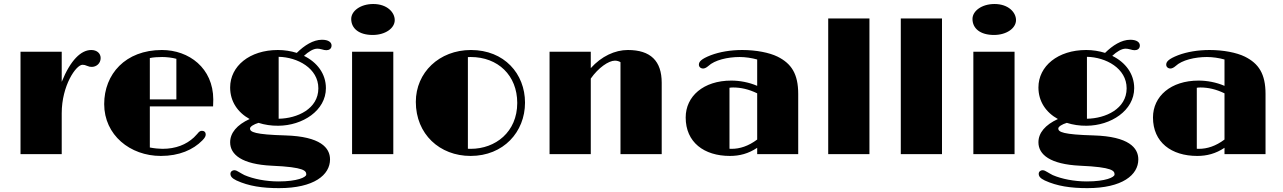

<svg xmlns="http://www.w3.org/2000/svg" viewBox="-20 -785 6535 978"><path d="M84.5 0H294.4V-208.5C294.4 -348.6 367.2 -455.1 400.4 -455.1C408.7 -455.1 415.5 -453.1 422.9 -449.7C434.6 -444.8 439.9 -444.3 447.8 -444.3C470.2 -444.3 492.7 -461.4 492.7 -489.3C492.7 -513.2 473.6 -530.3 444.8 -530.3C393.1 -530.3 339.4 -479.5 294.4 -368.2V-521.5H84.5Z M510.7 -254.9C510.7 -97.2 642.6 9.3 799.3 9.3C892.6 9.3 963.9 -22 1010.7 -69.8C1024.9 -84.5 1027.8 -91.3 1027.8 -101.1C1027.8 -111.8 1020.5 -118.7 1008.8 -118.7C999.5 -118.7 994.1 -114.7 984.9 -103C980.5 -97.7 974.1 -91.3 967.8 -85C928.7 -48.8 876 -26.9 807.6 -26.9C791.5 -26.9 765.1 -29.3 743.2 -33.7V-243.2H1065.4C1065.9 -255.4 1066.4 -267.1 1066.4 -278.3C1065.9 -438.5 942.4 -530.3 804.7 -530.3C618.2 -530.3 510.7 -406.7 510.7 -254.9ZM743.2 -278.8V-489.3C760.3 -493.2 786.1 -494.6 806.2 -494.6C828.1 -494.6 858.4 -491.2 878.4 -485.4V-278.8Z M1152.3 -60.1C1152.3 2.9 1212.9 51.8 1363.8 59.1C1533.2 66.4 1540 85.9 1540 104C1540 117.7 1494.6 139.2 1398.4 139.2C1334.5 139.2 1270.5 126.5 1225.1 106.9C1215.3 102.1 1205.1 95.7 1197.3 91.3C1188.5 85.9 1181.6 82 1172.9 82C1164.1 82 1153.8 88.9 1153.8 100.1C1153.8 113.3 1161.6 123 1184.6 134.3C1247.1 163.1 1316.4 173.3 1401.4 173.3C1579.6 173.3 1661.1 106 1661.1 26.9C1661.1 -32.2 1612.3 -89.8 1434.1 -95.2C1276.9 -99.6 1253.4 -112.8 1253.4 -130.4C1253.4 -140.1 1273.4 -152.3 1296.9 -159.2C1327.6 -149.4 1361.8 -144 1397.5 -144.5C1521 -145 1640.1 -221.7 1640.1 -335.9C1640.1 -409.7 1595.2 -467.8 1528.3 -500.5C1550.8 -521.5 1575.7 -537.1 1596.2 -537.1C1600.6 -537.1 1611.8 -536.1 1618.7 -533.7C1628.4 -530.8 1635.3 -529.3 1642.6 -529.3C1655.8 -529.3 1668.9 -536.1 1668.9 -553.2C1668.9 -569.8 1652.8 -582.5 1620.1 -582.5C1575.2 -582.5 1530.3 -553.7 1491.7 -515.6C1461.9 -524.9 1429.2 -530.3 1395.5 -530.3C1251.5 -530.3 1152.3 -448.2 1152.3 -339.4C1152.3 -267.6 1191.4 -211.9 1251.5 -178.7C1186.5 -148.9 1152.3 -107.9 1152.3 -60.1ZM1399.4 -180.2V-495.6C1495.1 -493.7 1601.6 -437.5 1601.6 -335C1601.6 -230.5 1494.1 -181.6 1399.4 -180.2Z M1878.4 -606.9C1941.9 -606.9 1990.7 -640.6 1990.7 -682.6C1990.7 -722.2 1951.7 -764.6 1881.3 -764.6C1815.4 -764.6 1769 -728.5 1769 -688.5C1769 -640.1 1808.6 -606.9 1878.4 -606.9ZM1773.4 0H1983.4V-521.5H1773.4Z M2098.1 -266.1C2098.1 -101.6 2219.7 9.3 2377 9.3C2544.4 9.3 2654.3 -112.8 2654.3 -262.2C2654.3 -409.2 2548.8 -530.3 2378.9 -530.3C2217.3 -530.3 2098.1 -415.5 2098.1 -266.1ZM2363.3 -27.3V-494.1C2367.7 -494.6 2372.6 -494.6 2377.4 -494.6C2516.6 -494.6 2614.7 -400.9 2614.7 -260.7C2614.7 -112.3 2503.4 -26.9 2377.9 -26.9C2373.5 -26.9 2368.7 -26.9 2363.3 -27.3Z M2779.3 0H2989.3V-384.8C3027.8 -439.9 3080.1 -476.1 3112.3 -476.1C3123 -476.1 3133.8 -472.7 3140.6 -468.3V0H3350.6V-363.3C3350.6 -474.6 3293.9 -530.3 3178.2 -530.3C3112.3 -530.3 3043.9 -498.5 2989.3 -438V-521.5H2779.3Z M3472.7 -186.5C3472.7 -60.5 3565.9 9.3 3698.2 9.3C3747.1 9.3 3792.5 -2.4 3836.9 -32.2V0H4045.9V-306.2C4045.9 -408.7 4011.2 -461.4 3940.4 -496.6C3898.4 -517.1 3831.5 -530.3 3760.7 -530.3C3702.1 -530.3 3646.5 -521 3601.1 -503.9C3550.8 -484.4 3540 -470.2 3540 -455.6C3540 -444.8 3548.3 -436 3562 -436C3568.8 -436 3578.6 -440.4 3587.9 -448.7C3620.1 -479 3686 -494.6 3747.6 -494.6C3776.4 -494.6 3809.6 -489.7 3836.9 -481.9V-347.7C3795.4 -365.7 3748 -374.5 3705.1 -374.5C3563 -374.5 3472.7 -294.4 3472.7 -186.5ZM3695.8 -27.3V-337.9C3701.7 -338.9 3708 -339.4 3714.4 -339.4C3753.4 -339.4 3793.9 -330.6 3836.9 -309.6V-74.2C3792 -40.5 3748 -26.9 3707 -26.9C3703.1 -26.9 3699.2 -26.9 3695.8 -27.3Z M4198.7 0H4408.7V-690.9H4198.7Z M4568.4 0H4778.3V-690.9H4568.4Z M5043 -606.9C5106.4 -606.9 5155.3 -640.6 5155.3 -682.6C5155.3 -722.2 5116.2 -764.6 5045.9 -764.6C4980 -764.6 4933.6 -728.5 4933.6 -688.5C4933.6 -640.1 4973.1 -606.9 5043 -606.9ZM4938 0H5147.9V-521.5H4938Z M5269.5 -60.1C5269.5 2.9 5330.1 51.8 5481 59.1C5650.4 66.4 5657.2 85.9 5657.2 104C5657.2 117.7 5611.8 139.2 5515.6 139.2C5451.7 139.2 5387.7 126.5 5342.3 106.9C5332.5 102.1 5322.3 95.7 5314.5 91.3C5305.7 85.9 5298.8 82 5290 82C5281.2 82 5271 88.9 5271 100.1C5271 113.3 5278.8 123 5301.8 134.3C5364.3 163.1 5433.6 173.3 5518.6 173.3C5696.8 173.3 5778.3 106 5778.3 26.9C5778.3 -32.2 5729.5 -89.8 5551.3 -95.2C5394 -99.6 5370.6 -112.8 5370.6 -130.4C5370.6 -140.1 5390.6 -152.3 5414.1 -159.2C5444.8 -149.4 5479 -144 5514.6 -144.5C5638.2 -145 5757.3 -221.7 5757.3 -335.9C5757.3 -409.7 5712.4 -467.8 5645.5 -500.5C5668 -521.5 5692.9 -537.1 5713.4 -537.1C5717.8 -537.1 5729 -536.1 5735.8 -533.7C5745.6 -530.8 5752.4 -529.3 5759.8 -529.3C5772.9 -529.3 5786.1 -536.1 5786.1 -553.2C5786.1 -569.8 5770 -582.5 5737.3 -582.5C5692.4 -582.5 5647.5 -553.7 5608.9 -515.6C5579.1 -524.9 5546.4 -530.3 5512.7 -530.3C5368.7 -530.3 5269.5 -448.2 5269.5 -339.4C5269.5 -267.6 5308.6 -211.9 5368.7 -178.7C5303.7 -148.9 5269.5 -107.9 5269.5 -60.1ZM5516.6 -180.2V-495.6C5612.3 -493.7 5718.8 -437.5 5718.8 -335C5718.8 -230.5 5611.3 -181.6 5516.6 -180.2Z M5853 -186.5C5853 -60.5 5946.3 9.3 6078.6 9.3C6127.4 9.3 6172.9 -2.4 6217.3 -32.2V0H6426.3V-306.2C6426.3 -408.7 6391.6 -461.4 6320.8 -496.6C6278.8 -517.1 6211.9 -530.3 6141.1 -530.3C6082.5 -530.3 6026.9 -521 5981.4 -503.9C5931.2 -484.4 5920.4 -470.2 5920.4 -455.6C5920.4 -444.8 5928.7 -436 5942.4 -436C5949.2 -436 5959 -440.4 5968.3 -448.7C6000.5 -479 6066.4 -494.6 6127.9 -494.6C6156.7 -494.6 6189.9 -489.7 6217.3 -481.9V-347.7C6175.8 -365.7 6128.4 -374.5 6085.4 -374.5C5943.4 -374.5 5853 -294.4 5853 -186.5ZM6076.2 -27.3V-337.9C6082 -338.9 6088.4 -339.4 6094.7 -339.4C6133.8 -339.4 6174.3 -330.6 6217.3 -309.6V-74.2C6172.4 -40.5 6128.4 -26.9 6087.4 -26.9C6083.5 -26.9 6079.6 -26.9 6076.2 -27.3Z"/></svg>

Font: Limelight
Style: Regular
Weight: 400
Designer: Nicole Fally
Foundry: Nicole Fally
Version: Version 1.002